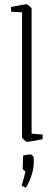

<svg xmlns="http://www.w3.org/2000/svg" viewBox="-20 -659 256 905"><path d="M84 -11V-601L32 -604V-626Q96 -639 105 -639Q108 -639 118.5 -630.5Q129 -622 129 -618V-29L181 -25V-3Q116 10 107 10Q105 10 94.5 1Q84 -8 84 -11ZM82 216Q96 171 100 149Q98 148 92.5 143.5Q87 139 87 136L89 74Q107 69 125 69Q127 69 133 74.5Q139 80 139 83V110Q139 135 128.5 167.5Q118 200 102 226Z"/></svg>

Font: Grenze ExtraLight
Style: Regular
Weight: 275
Designer: Renata Polastri
Foundry: Omnibus-Type
Version: Version 1.002; ttfautohint (v1.8)